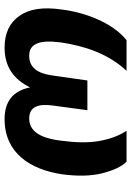

<svg xmlns="http://www.w3.org/2000/svg" viewBox="116 -686 585 858"><g transform="rotate(90 409.0 -257.5)"><path d="M194 15C276 15 334 -23 371 -99C387 -21 435 15 513 15C666 15 738 -102 759 -240C769 -312 767 -372 755 -421C742 -471 726 -507 703 -530H565C588 -495 603 -453 611 -405C619 -358 618 -302 609 -236C602 -179 583 -95 511 -95C459 -95 443 -132 452 -200L473 -355H340L318 -200C309 -132 282 -95 230 -95C202 -95 185 -106 175 -130C165 -152 164 -188 170 -236C186 -344 221 -449 297 -530H160C79 -465 35 -339 23 -240C11 -158 20 -96 51 -52C82 -7 129 15 194 15Z"/></g></svg>

Font: Cheyenne Sans
Style: Bold Italic
Weight: 700
Italic angle: -8.13011°
Designer: The Public Sans project authors (U.S. Web Design System), Libre Franklin designed by Pablo Impallari and Rodrigo Fuenzal
Foundry: The Cheyenne Sans Project Authors
Version: Version 2.007